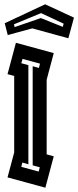

<svg xmlns="http://www.w3.org/2000/svg" viewBox="-20 -873 364 893"><path d="M15 -48 46 -164V-520L15 -528L54 -674L230 -626L197 -502V-155L230 -146L191 0ZM112 -109 84 -117 79 -97 160 -75 165 -95 132 -104V-565L161 -557L166 -577L85 -599L79 -579L112 -570ZM2 -765 190 -853 324 -791 298 -695 130 -741 16 -710ZM45 -760 48 -747 170 -789 272 -748 276 -763 171 -812Z"/></svg>

Font: Blaka Hollow
Style: Regular
Weight: 400
Designer: Mohamed Gaber
Foundry: Kief Type Foundry
Version: Version 1.003; ttfautohint (v1.8.4.7-5d5b)